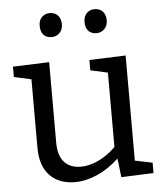

<svg xmlns="http://www.w3.org/2000/svg" viewBox="-54 -796 728 853"><g transform="rotate(-5 310.5 -370.0)"><path d="M519 -63 597 -47V-1L453 5L443 -79Q396 -35 345 -13Q294 9 246 9Q176 9 134.5 -33.5Q93 -76 93 -159V-463L16 -480V-526L178 -532V-173Q178 -115 204.5 -86Q231 -57 279 -57Q315 -57 355.5 -75.5Q396 -94 434 -131V-463L357 -480V-526L519 -532ZM150 -697Q150 -721 164 -735Q178 -749 199 -749Q222 -749 235.5 -734.5Q249 -720 249 -695Q249 -671 234.5 -656.5Q220 -642 199 -642Q175 -642 162.5 -656.5Q150 -671 150 -697ZM350 -695Q350 -720 363.5 -734.5Q377 -749 399 -749Q422 -749 435.5 -734.5Q449 -720 449 -695Q449 -671 434.5 -656.5Q420 -642 399 -642Q376 -642 363 -656Q350 -670 350 -695Z"/></g></svg>

Font: Bitter Pro
Style: Regular
Weight: 400
Designer: Sol Matas, and Bitter project Authors
Foundry: Sol Matas
Version: Version 1.010